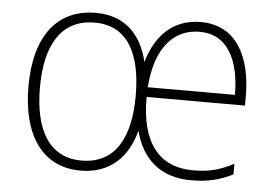

<svg xmlns="http://www.w3.org/2000/svg" viewBox="-44 -690 949 665"><g transform="rotate(5 430.5 -357.5)"><path d="M629 -632C529 -632 471 -566 446 -477C424 -569 367 -632 264 -632C130 -632 53 -534 53 -358C53 -190 124 -83 258 -83C361 -83 422 -146 446 -238C470 -144 533 -83 643 -83C700 -83 743 -94 787 -116V-153C735 -126 699 -118 645 -118C527 -118 463 -200 464 -357H806V-390C806 -524 754 -632 629 -632ZM628 -598C725 -598 768 -511 768 -391H465C475 -530 538 -598 628 -598ZM263 -598C379 -598 426 -501 426 -358C426 -213 376 -118 258 -118C146 -118 93 -210 93 -358C93 -511 150 -598 263 -598Z"/></g></svg>

Font: Noto Sans Kannada UI SemiCondensed ExtraLight
Style: Regular
Weight: 200
Width: 4
Designer: Jelle Bosma - Monotype Design Team
Foundry: Monotype Imaging Inc.
Version: Version 2.005